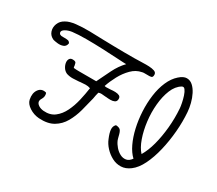

<svg xmlns="http://www.w3.org/2000/svg" viewBox="-124 -904 1346 1193"><g transform="rotate(30 549.5 -307.0)"><path d="M244 28Q206 25 174.5 4.5Q143 -16 137 -43Q128 -87 148 -114.5Q168 -142 203 -132L205 -129Q212 -108 200 -87Q191 -73 192 -62Q194 -48 209 -38Q224 -28 246 -26Q294 -22 326 -46.5Q358 -71 378 -112Q398 -153 409 -201Q420 -249 426 -292Q410 -298 391 -297.5Q372 -297 353 -295Q350 -294 348 -294Q326 -292 303 -291.5Q280 -291 258 -298Q240 -306 229.5 -322.5Q219 -339 217 -356Q215 -373 223 -384Q231 -395 249 -393Q266 -392 269 -382.5Q272 -373 273 -366Q273 -356 276 -351Q293 -349 312 -349Q331 -349 351 -349Q356 -349 361 -349Q366 -349 371 -349H438Q461 -397 486 -447.5Q511 -498 546 -534Q540 -534 526.5 -534.5Q513 -535 499.5 -536Q486 -537 481 -537Q431 -540 371 -542.5Q311 -545 253.5 -545Q196 -545 155 -540Q128 -536 109.5 -525Q91 -514 92 -502Q94 -482 123 -484Q126 -484 131 -484Q149 -484 158 -482Q167 -480 173 -469V-466Q169 -444 150.5 -437.5Q132 -431 111.5 -433.5Q91 -436 80 -439Q52 -451 43 -477Q34 -503 44.5 -530.5Q55 -558 83 -573Q108 -588 152 -593Q196 -598 249.5 -597Q303 -596 355 -594H360Q387 -593 423 -592.5Q459 -592 497.5 -591.5Q536 -591 571 -591.5Q606 -592 630 -593Q631 -593 633 -593Q654 -594 676 -593Q698 -592 714 -586.5Q730 -581 731 -566Q732 -546 720 -543.5Q708 -541 694 -542Q691 -542 690 -542H683Q676 -542 669.5 -542Q663 -542 656 -540Q617 -533 586 -502Q555 -471 533 -430Q511 -389 498 -350Q504 -346 541 -349Q557 -351 574.5 -350.5Q592 -350 603.5 -344Q615 -338 614 -321Q613 -305 601 -299Q589 -293 572 -293Q555 -293 539 -295Q538 -295 535 -295Q519 -297 506.5 -297.5Q494 -298 485 -294Q482 -283 479.5 -271.5Q477 -260 475 -247Q464 -200 450.5 -150Q437 -100 413 -58Q389 -16 348.5 8Q308 32 244 28ZM900 8Q868 32 834.5 33Q801 34 771 18Q741 2 718 -23Q695 -48 684 -76Q669 -111 667 -134.5Q665 -158 679 -172L681 -174Q704 -173 713.5 -163Q723 -153 730 -121Q732 -114 733.5 -108Q735 -102 737 -97Q746 -76 762.5 -57Q779 -38 799.5 -27.5Q820 -17 841 -20.5Q862 -24 879 -48Q851 -74 830 -118Q809 -162 796.5 -217Q784 -272 781 -331Q778 -390 785.5 -446Q793 -502 813 -548Q833 -594 865 -622Q893 -647 917 -647Q941 -647 960 -630Q979 -613 993 -585.5Q1007 -558 1015 -526.5Q1023 -495 1025 -467Q1030 -401 1024 -329Q1018 -257 1002 -189.5Q986 -122 960.5 -70Q935 -18 900 8ZM908 -98Q933 -140 948.5 -198.5Q964 -257 970.5 -325.5Q977 -394 972 -463Q971 -476 966.5 -499Q962 -522 954.5 -545Q947 -568 937 -581Q927 -594 914 -586Q879 -565 860 -518.5Q841 -472 835.5 -412Q830 -352 837.5 -291Q845 -230 863 -178.5Q881 -127 908 -98Z"/></g></svg>

Font: Yuji Hentaigana Akebono
Style: Regular
Weight: 400
Designer: Kataoka Yuji
Foundry: Kinuta Font Factory
Version: Version 3.002